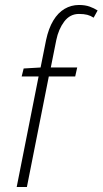

<svg xmlns="http://www.w3.org/2000/svg" viewBox="-20 -751 412 771"><path d="M47 0 135 -444H67L75 -476L143 -480L165 -590Q175 -637 194 -668.5Q213 -700 239.5 -715.5Q266 -731 297 -731Q322 -731 340 -724.5Q358 -718 372 -709L356 -680Q344 -688 330.5 -691.5Q317 -695 297 -695Q261 -695 238 -664.5Q215 -634 206 -590L184 -480H290L282 -444H176L88 0Z"/></svg>

Font: Source Sans 3 ExtraLight Light
Style: Italic
Weight: 300
Italic angle: -11°
Version: Version 3.052;hotconv 1.1.0;makeotfexe 2.6.0